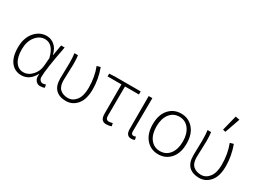

<svg xmlns="http://www.w3.org/2000/svg" viewBox="-39 -1405 2768 2065"><g transform="rotate(30 1344.5 -372.5)"><path d="M395 -204.1 402.8 -297.9Q366.7 -452.6 262.2 -453.1Q195.3 -453.1 146.7 -392.1Q98.1 -331.1 98.1 -233.2Q98.1 -135.3 135 -81.1Q171.9 -26.9 233.4 -26.9Q294.9 -26.9 342.5 -79.3Q390.1 -131.8 395 -204.1ZM231.9 12.2Q149.9 12.2 100.8 -49.8Q51.8 -111.8 51.8 -230.5Q51.8 -349.1 112.8 -420.7Q173.8 -492.2 261.2 -492.2Q314.5 -492.2 357.7 -457Q400.9 -421.9 418 -348.1H420.9L443.8 -480H487.8Q428.7 -173.8 429.2 -80.1Q429.2 -57.1 443.1 -42Q457 -26.9 474.6 -26.9Q492.2 -26.9 512.2 -35.2L520 1Q496.1 12.2 463.6 12.2Q431.2 12.2 408.7 -15.9Q386.2 -43.9 394 -96.2H391.1Q332 12.2 231.9 12.2Z M928.7 -232.9Q928.7 -367.7 884.8 -480L928.7 -492.2Q974.6 -367.2 974.6 -241.5Q974.6 -115.7 920.2 -51.8Q865.7 12.2 784.7 12.2Q703.6 12.2 658.2 -32Q612.8 -76.2 612.8 -168.9L616.7 -357.9Q616.7 -431.2 609.4 -480H653.3Q659.2 -445.8 659.7 -372.1L653.3 -168.9Q653.3 -93.8 689.9 -60.3Q726.6 -26.9 787.1 -26.9Q847.7 -26.9 888.2 -79.3Q928.7 -131.8 928.7 -232.9Z M1232.4 -9.8Q1214.8 -31.7 1215.3 -82V-441.9H1043V-476.1L1109.9 -480H1432.1V-441.9H1259.3Q1257.3 -317.9 1257.3 -76.2Q1257.3 -27.3 1297.9 -26.9Q1315.9 -26.9 1342.3 -35.2L1350.1 1Q1320.8 12.2 1285.6 12.2Q1250.5 12.2 1232.4 -9.8Z M1597.2 12.2Q1532.2 12.2 1531.7 -69.8V-480H1577.1Q1574.2 -270 1573.7 -64Q1573.7 -26.9 1603 -26.9Q1614.3 -26.9 1631.8 -33.2L1639.2 2.9Q1621.1 12.2 1597.2 12.2Z M2050.3 -85Q2094.7 -142.6 2094.7 -239.3Q2094.7 -335.9 2050.3 -394.5Q2005.9 -453.1 1930.9 -453.1Q1856 -453.1 1811.5 -394.5Q1767.1 -335.9 1767.1 -239.3Q1767.1 -142.6 1811.5 -84.7Q1856 -26.9 1930.9 -26.9Q2005.9 -26.9 2050.3 -85ZM2082 -54.7Q2022.9 12.2 1930.9 12.2Q1838.9 12.2 1779.8 -54.9Q1720.7 -122.1 1720.7 -240.2Q1720.7 -358.4 1779.8 -425.3Q1838.9 -492.2 1930.9 -492.2Q2022.9 -492.2 2082 -425Q2141.1 -357.9 2141.1 -239.7Q2141.1 -121.6 2082 -54.7Z M2404.8 -566.9 2452.6 -756.8 2503.9 -747.1 2438 -559.1ZM2440.4 -26.9Q2501 -26.9 2541.5 -79.6Q2582 -132.3 2582 -232.9Q2582 -367.7 2538.1 -480L2582 -492.2Q2627.9 -367.2 2627.9 -241.2Q2628.4 -115.2 2573.7 -51.8Q2519 12.2 2438 12.2Q2356.9 11.7 2311.5 -32.2Q2266.1 -76.2 2266.1 -168.9L2270 -357.9Q2270 -431.2 2262.7 -480H2306.6Q2312.5 -445.8 2313 -372.1L2306.6 -168.9Q2306.6 -93.8 2343.3 -60.5Q2379.9 -27.3 2440.4 -26.9Z"/></g></svg>

Font: SourceSansPro-Light
Style: Regular
Weight: 300
Designer: Paul D. Hunt
Foundry: Adobe Systems Incorporated
Version: Version 2.020;PS 2.0;hotconv 1.0.86;makeotf.lib2.5.63406